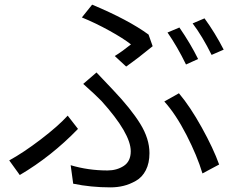

<svg xmlns="http://www.w3.org/2000/svg" viewBox="-20 -766 1017 821"><path d="M470.7 -526.4Q503.9 -546.9 540 -576.2Q507.8 -601.6 447.8 -634.8Q387.7 -668 330.1 -691.4L374 -746.1Q528.3 -681.6 615.2 -618.2L632.8 -568.4Q573.2 -519.5 519.5 -481.4ZM19.5 -80.1Q80.1 -113.3 154.3 -169.9Q228.5 -226.6 269.5 -271.5L313.5 -214.8Q199.2 -96.7 64.5 -17.6ZM282.2 -59.6Q357.4 -37.1 439.5 -37.1Q479.5 -37.1 509.3 -56.6Q539.1 -76.2 539.1 -119.1Q539.1 -195.3 414.1 -334Q389.6 -359.4 335.9 -407.2L392.6 -456.1L463.9 -380.9Q540 -300.8 579.6 -236.8Q619.1 -172.9 619.1 -111.3Q619.1 -68.4 603.5 -38.1Q587.9 -7.8 561 7.3Q534.2 22.5 507.8 28.8Q481.4 35.2 452.1 35.2Q369.1 35.2 293 19.5ZM682.6 -332 745.1 -367.2Q793 -310.5 842.8 -220.7Q892.6 -130.9 917 -62.5L845.7 -24.4Q823.2 -99.6 777.3 -189Q731.4 -278.3 682.6 -332ZM696.3 -627 747.1 -648.4Q794.9 -579.1 827.1 -513.7L775.4 -490.2Q738.3 -566.4 696.3 -627ZM803.7 -666 854.5 -687.5Q899.4 -626 936.5 -553.7L884.8 -531.2Q845.7 -610.4 803.7 -666Z"/></svg>

Font: Min Sans
Style: Regular
Weight: 400
Designer: Jinseong-Kim, NotoSansCJK, Nunito
Foundry: Jinseong-Kim
Version: Version 1.400;Glyphs 3.1.2 (3151)